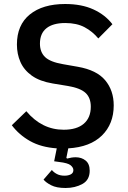

<svg xmlns="http://www.w3.org/2000/svg" viewBox="-20 -730 640 959"><path d="M307.5 209Q262 209 235.5 195.2Q209 181.5 197.5 167L239 119Q248.5 131 264.2 139.2Q280 147.5 302.5 147.5Q321 147.5 333.8 140.8Q346.5 134 346.5 119.5Q346.5 107 332.8 95.5Q319 84 275 79L250.5 75.5L263.5 11Q185 5.5 130 -25.5Q75 -56.5 39 -104.5L111.5 -174.5Q189 -82 298 -82Q363.5 -82 398.5 -112Q433.5 -142 433.5 -197Q433.5 -241.5 407.5 -265.8Q381.5 -290 319.5 -300.5L243.5 -313Q178 -324 138.8 -352.2Q99.5 -380.5 82 -420.5Q64.5 -460.5 64.5 -507.5Q64.5 -605.5 129 -657.8Q193.5 -710 305.5 -710Q387.5 -710 446.5 -683Q505.5 -656 541.5 -609L471 -538Q442 -573 402.5 -594Q363 -615 306 -615Q244.5 -615 212 -589Q179.5 -563 179.5 -512Q179.5 -470 205 -445.2Q230.5 -420.5 294.5 -409.5L368.5 -396.5Q463 -380 505.5 -329Q548 -278 548 -203.5Q548 -111 489.2 -53.2Q430.5 4.5 321 11L311.5 58.5L315 62Q338 55.5 358 55.5Q387.5 55.5 407.8 72Q428 88.5 428 122.5Q428 169 391.5 189Q355 209 307.5 209Z"/></svg>

Font: Lilex Medium
Style: Regular
Weight: 500
Designer: Mike Abbink, Paul van der Laan, Pieter van Rosmalen, Mikhael Khrustik
Foundry: Mikhael Khrustik
Version: Version 1.100